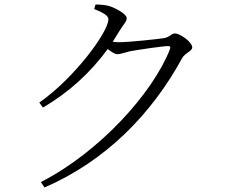

<svg xmlns="http://www.w3.org/2000/svg" viewBox="-20 -787 1040 850"><path d="M161 19 177 43C449 -75 651 -282 786 -529C800 -554 831 -560 831 -577C831 -601 777 -639 754 -639C738 -639 734 -623 705 -618C678 -614 554 -600 502 -600L479 -602L512 -655C527 -680 541 -691 541 -707C541 -724 494 -751 461 -761C440 -766 420 -767 403 -767L397 -747C432 -733 460 -719 460 -702C460 -645 308 -440 154 -333L170 -311C284 -377 380 -465 457 -570C473 -557 489 -547 500 -547C513 -547 534 -555 555 -560C593 -567 702 -583 724 -583C733 -583 736 -580 732 -568C655 -373 419 -113 161 19Z"/></svg>

Font: Noto Serif KR Light
Style: Regular
Weight: 300
Designer: Ryoko NISHIZUKA 西塚涼子 (kana & ideographs); Frank Grießhammer (Latin, Greek & Cyrillic); Wenlong ZHANG 张文龙 (bopomofo); San
Foundry: Adobe
Version: Version 2.001;hotconv 1.1.0;makeotfexe 2.6.0